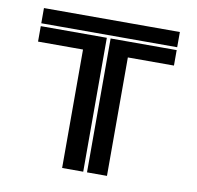

<svg xmlns="http://www.w3.org/2000/svg" viewBox="-70 -663 754 735"><g transform="rotate(10 307.0 -295.5)"><path d="M571.3 -590.8V-531.7H43V-590.8ZM43 -460.4V-520.5H299.8V0H217.8V-460.4ZM571.3 -520.5V-460.4H392.1V0H314.5V-520.5Z"/></g></svg>

Font: Ebtekar Inline 2
Style: Inline-2
Weight: 500
Designer: Arman Khorramak
Foundry: Arman Khorramak
Version: Version 2.000